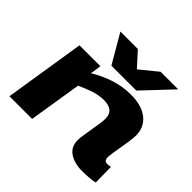

<svg xmlns="http://www.w3.org/2000/svg" viewBox="-187 -1001 1221 1221"><g transform="rotate(45 423.5 -390.0)"><path d="M121 -544H309L298 -470Q362 -509 431 -531.5Q500 -554 575 -554Q672 -554 726.5 -510.5Q781 -467 781 -392Q781 -372 776.5 -340.5Q772 -309 766 -275Q760 -241 755.5 -211.5Q751 -182 751 -167Q751 -135 780 -135Q795 -135 809 -139L811 0Q789 5 757 7.5Q725 10 697 10Q630 10 584.5 -19.5Q539 -49 539 -111Q539 -127 543.5 -156Q548 -185 553.5 -218.5Q559 -252 563.5 -282Q568 -312 568 -331Q568 -408 478 -408Q433 -408 387 -392.5Q341 -377 296 -356L239 0H35ZM763 -790 580 -596H356L243 -790H400L487 -694L605 -790Z"/></g></svg>

Font: Georama ExtraExtended
Style: Bold Italic
Weight: 700
Width: 8
Italic angle: -9°
Designer: Jean-Baptiste Levee
Foundry: Production Type
Version: Version 1.000